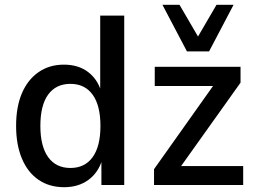

<svg xmlns="http://www.w3.org/2000/svg" viewBox="-20 -770 1067 799"><path d="M247 9Q185 9 140 -22Q95 -53 71 -110.5Q47 -168 47 -246Q47 -325 71 -381.5Q95 -438 140 -469.5Q185 -501 246 -501Q305 -501 345 -471.5Q385 -442 401 -390H397V-705H497V0H402V-107H406Q389 -51 347.5 -21Q306 9 247 9ZM273 -71Q333 -71 365.5 -116Q398 -161 398 -246Q398 -331 365.5 -376Q333 -421 273 -421Q213 -421 180.5 -376.5Q148 -332 148 -246Q148 -161 180.5 -116Q213 -71 273 -71ZM621 0V-66L887 -441L889 -412H624V-492H981V-426L713 -50L711 -79H992V0ZM758 -556 656 -750H727L804 -618L881 -750H952L850 -556Z"/></svg>

Font: Nunito Sans 10pt SemiCondensed SemiBold
Style: Regular
Weight: 600
Width: 4
Designer: Vernon Adams
Foundry: Vernon Adams
Version: Version 3.101;gftools[0.9.27]